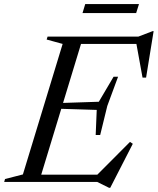

<svg xmlns="http://www.w3.org/2000/svg" viewBox="-49 -870 754 918"><path d="M250.5 -660 174 -681 178.5 -695H349L137.5 0H-29L-25 -14L60.5 -36ZM601.5 -669.5 645.5 -660H279L290.5 -695H612.5L680.5 -721H685.5L649.5 -499H632.5ZM472.5 28 416 0H78L89.5 -35H474.5L407 -25.5L572.5 -191.5L586 -182.5L478 28ZM430 -224.5H408.5L413.5 -344.5L186.5 -351.5L194.5 -376L423.5 -383.5L494 -503H515.5L464 -363.5ZM345.5 -807.5 358.5 -850.5H615.5L602 -807.5Z"/></svg>

Font: Newsreader 48pt
Style: Italic
Weight: 400
Italic angle: -17°
Version: Version 1.003